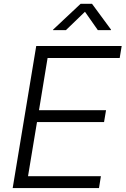

<svg xmlns="http://www.w3.org/2000/svg" viewBox="-20 -963 643 983"><path d="M44.9 0 165.5 -727.5H603L592.8 -666H223.6L179.7 -398.9H522.9L512.7 -337.9H169.4L123.5 -61H496.6L486.8 0ZM317.4 -808.6H251.5L252 -811.5L392.6 -943.4H451.2L548.3 -811.5L547.9 -808.6H481L415 -902.8Z"/></svg>

Font: Inter 20pt Light
Style: Italic
Weight: 300
Italic angle: -9.3988°
Version: Version 4.001;git-66647c0bb